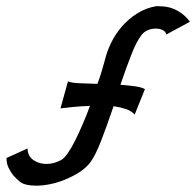

<svg xmlns="http://www.w3.org/2000/svg" viewBox="-120 -670 617 604"><path d="M381.8 -650.4Q389.6 -650.4 401.4 -648.9Q413.1 -647.5 426.3 -642.1Q439.5 -636.7 452.6 -627Q465.8 -617.2 477.5 -601.6L403.3 -561.5Q401.4 -570.3 392.1 -575.2Q382.8 -580.1 370.1 -580.1Q356.4 -580.1 344.2 -574.7Q332 -569.3 324.2 -558.6Q309.6 -540 293 -497.6Q276.4 -455.1 258.8 -403.3Q284.2 -401.4 305.2 -398.4Q326.2 -395.5 335.9 -389.6L303.7 -309.6Q293 -321.3 275.4 -327.1Q257.8 -333 237.3 -335.9Q217.8 -278.3 199.2 -230Q180.7 -181.6 164.1 -159.2Q150.4 -141.6 129.9 -128.4Q109.4 -115.2 85.9 -105.5Q62.5 -95.7 38.6 -90.8Q14.6 -85.9 -5.9 -85.9Q-41 -85.9 -56.6 -97.7Q-68.4 -107.4 -78.1 -118.2Q-85.9 -127.9 -92.8 -141.6Q-99.6 -155.3 -99.6 -172.9L-33.2 -203.1Q-33.2 -179.7 -15.6 -167Q2 -154.3 26.4 -154.3Q48.8 -154.3 71.3 -166Q81.1 -170.9 92.8 -187.5Q104.5 -204.1 116.2 -227.5Q127.9 -251 140.1 -279.3Q152.3 -307.6 163.1 -336.9Q134.8 -335.9 110.4 -333.5Q85.9 -331.1 70.3 -329.1L93.8 -414.1Q104.5 -409.2 129.9 -408.2Q155.3 -407.2 186.5 -406.2Q194.3 -426.8 199.7 -445.3Q205.1 -463.9 209 -477.5Q215.8 -506.8 229.5 -535.2Q243.2 -563.5 263.7 -586.9Q284.2 -610.4 311 -627.4Q337.9 -644.5 370.1 -650.4Z"/></svg>

Font: Miniver
Style: Regular
Weight: 400
Designer: Dathan Boardman
Foundry: Open Window
Version: Version 1.000